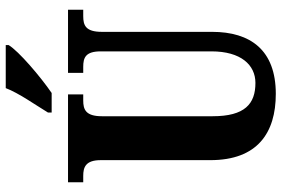

<svg xmlns="http://www.w3.org/2000/svg" viewBox="-176 -795 981 669"><g transform="rotate(-90 314.5 -460.5)"><path d="M257 -784V-771H325C382 -810 471 -886 492 -921V-931H342C325 -886 283 -827 257 -784ZM322 10C475 10 538 -79 538 -212V-596C538 -653 561 -661 593 -661H615V-714H395V-661H416C448 -661 470 -653 470 -600V-214C470 -112 423 -61 360 -61C287 -61 244 -98 244 -210V-596C244 -653 268 -661 299 -661H320V-714H14V-661H36C66 -661 91 -653 91 -600V-218C91 -54 186 10 322 10Z"/></g></svg>

Font: Noto Serif Lao ExtraCondensed ExtraBold
Style: Regular
Weight: 800
Width: 2
Designer: Monotype Design Team
Foundry: Monotype Imaging Inc.
Version: Version 2.003